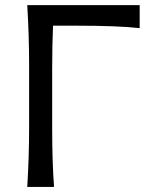

<svg xmlns="http://www.w3.org/2000/svg" viewBox="-20 -733 606 753"><path d="M86.9 -712.9H527.8V-622.6Q445.3 -632.3 273.4 -632.3H188Q184.6 -556.6 184.6 -461.4V-235.4Q184.6 -98.6 191.9 0H86.9Q94.2 -118.7 94.2 -235.4V-474.6Q94.2 -592.8 86.9 -712.9Z"/></svg>

Font: Commissioner Flair
Style: Regular
Weight: 400
Designer: Kostas Bartsokas
Foundry: Kostas Bartsokas
Version: Version 1.000